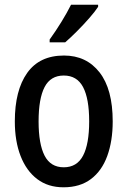

<svg xmlns="http://www.w3.org/2000/svg" viewBox="-20 -786 542 816"><path d="M459 -270Q459 -187 436 -123.5Q413 -60 366.5 -25Q320 10 250 10Q184 10 138 -25Q92 -60 67.5 -123Q43 -186 43 -270Q43 -402 95.5 -476Q148 -550 252 -550Q347 -550 403 -478.5Q459 -407 459 -270ZM144 -270Q144 -174 169.5 -124.5Q195 -75 251 -75Q307 -75 333 -124.5Q359 -174 359 -270Q359 -367 333 -416Q307 -465 251 -465Q195 -465 169.5 -416Q144 -367 144 -270ZM397 -757Q384 -737 359 -708.5Q334 -680 306.5 -652.5Q279 -625 257 -606H191V-618Q217 -654 241 -693Q265 -732 282 -766H397Z"/></svg>

Font: Noto Sans Telugu Condensed Medium
Style: Regular
Weight: 500
Width: 3
Designer: Jelle Bosma - Monotype Design Team
Foundry: Monotype Imaging Inc.
Version: Version 2.005; ttfautohint (v1.8.4.7-5d5b)